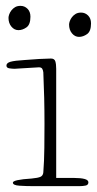

<svg xmlns="http://www.w3.org/2000/svg" viewBox="-20 -636 331 656"><path d="M172 -28H234Q256 -28 269 -24.5Q282 -21 282 -13Q282 -4 272.5 -2Q263 0 252 0H93Q69 0 46.5 -1.5Q24 -3 24 -12Q24 -22 88 -26Q110 -28 118.5 -32Q127 -36 128 -47Q131 -85 131.5 -131Q132 -177 132 -213Q132 -259 131 -301.5Q130 -344 128 -389Q127 -397 124 -401.5Q121 -406 113 -406Q108 -406 96 -405Q84 -404 71 -403.5Q58 -403 46 -402Q34 -401 30 -401Q22 -401 12 -402.5Q2 -404 2 -412Q2 -421 16 -425Q30 -429 65 -431Q87 -433 114 -434.5Q141 -436 154 -436Q166 -436 169 -426.5Q172 -417 172 -401ZM9 -575Q9 -580 11.5 -587Q14 -594 19 -600.5Q24 -607 31.5 -611.5Q39 -616 50 -616Q64 -616 74 -606Q84 -596 84 -579Q84 -552 70.5 -542.5Q57 -533 43 -533Q29 -533 19 -545Q9 -557 9 -575ZM216 -552Q216 -557 218.5 -564Q221 -571 226 -577.5Q231 -584 238.5 -588.5Q246 -593 257 -593Q271 -593 281 -583Q291 -573 291 -556Q291 -529 277.5 -519.5Q264 -510 250 -510Q236 -510 226 -522Q216 -534 216 -552Z"/></svg>

Font: Life Savers
Style: Regular
Weight: 400
Version: Version 2.001; ttfautohint (v0.93) -l 8 -r 50 -G 200 -x 14 -